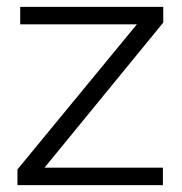

<svg xmlns="http://www.w3.org/2000/svg" viewBox="-20 -541 532 561"><path d="M31 -46 380 -470H39V-521H457V-475L110 -51H456V0H31Z"/></svg>

Font: Raleway-v4020
Style: Regular
Weight: 400
Designer: Matt McInerney, Pablo Impallari, Rodrigo Fuenzalida
Foundry: Matt McInerney, Pablo Impallari, Rodrigo Fuenzalida
Version: Version 4.020;PS 004.020;hotconv 1.0.88;makeotf.lib2.5.64775